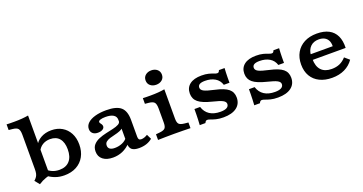

<svg xmlns="http://www.w3.org/2000/svg" viewBox="-36 -1211 3403 1799"><g transform="rotate(-20 1665.5 -311.5)"><path d="M406.5 -427.7Q467.4 -427.7 513 -401Q558.6 -374.4 584.1 -326.2Q609.6 -278 609.6 -213.5Q609.6 -145.3 581.5 -94.5Q553.4 -43.7 502.2 -15.8Q451.1 12 381.5 12Q333.2 12 293.5 -2.3Q253.7 -16.5 223.6 -39.4L234.4 -100.7Q253.2 -80 284.6 -66.2Q316 -52.5 355.8 -52.5Q421.2 -52.5 456.8 -92.7Q492.4 -132.8 492.4 -207.2Q492.4 -277.6 460.4 -315.6Q428.4 -353.6 368.3 -353.6Q325.5 -353.6 293.1 -333.9Q260.7 -314.2 244.7 -277.9L235.2 -328.6Q255.3 -375.5 300.9 -401.6Q346.5 -427.7 406.5 -427.7ZM139.4 -208.2V-480.8Q139.4 -525.2 125.2 -541.9Q111.1 -558.6 70.2 -562.5L33.5 -566.1V-622.5Q48.7 -621.7 65.4 -621.3Q82.2 -620.9 108.8 -620.9Q151.4 -620.9 187.2 -623.7Q223.1 -626.6 251 -631.8V-622.5V-208.2ZM251 -36.6Q229.8 -32.5 210 -25.7Q190.2 -19 171.9 -10Q153.7 -0.9 135.7 11.3L97.2 -35.9Q114.5 -51.4 123.4 -65.2Q132.3 -79 135.9 -96.3Q139.4 -113.6 139.4 -139.7V-208.2H251V0Z M1032.4 -208.2V-305.4Q1032.4 -337.6 1005.1 -354.4Q977.8 -371.1 926.8 -371.1Q894.7 -371.1 875.5 -364.5Q856.3 -357.9 856.3 -346.1Q856.3 -339.2 861.8 -332.1Q867.2 -324.9 872.6 -316.7Q878.1 -308.4 878.1 -296.7Q878.1 -278.9 859.7 -267.5Q841.4 -256.1 812 -256.1Q780.2 -256.1 761.4 -272.7Q742.6 -289.3 742.6 -317.3Q742.6 -351.2 768.9 -376.1Q795.2 -400.9 842.9 -414.6Q890.6 -428.3 955 -428.3Q1056.4 -428.3 1100.1 -390.2Q1143.9 -352 1143.9 -263.5V-208.2ZM866.8 11.3Q803.2 11.3 766.5 -17.7Q729.9 -46.7 729.9 -97.4Q729.9 -138.8 751.8 -163.5Q773.7 -188.3 808 -202.7Q842.3 -217.1 881.1 -225.6Q919.9 -234.2 954.5 -242Q989 -249.7 1011.3 -261.7Q1033.6 -273.7 1033.6 -295.1L1043.8 -227.3Q1029 -209.9 1004.6 -200.1Q980.2 -190.3 952.9 -184.2Q925.7 -178.2 901.8 -170.7Q877.9 -163.3 862.5 -150.5Q847.1 -137.8 847.1 -114.2Q847.1 -91.8 863.7 -79.8Q880.4 -67.8 912.1 -67.8Q952.3 -67.8 987.2 -82.8Q1022.1 -97.7 1042.4 -127.1L1045.8 -68.1Q1007.6 -27.6 962.8 -8.1Q918.1 11.3 866.8 11.3ZM1143.9 -94.4Q1143.9 -75.9 1150.9 -67.9Q1157.8 -59.9 1173.9 -59.9Q1188.2 -59.9 1203.9 -65.2Q1219.5 -70.5 1236.1 -80.7L1259.3 -33.1Q1233.9 -11.1 1200.1 0.1Q1166.3 11.3 1126.5 11.3Q1077.2 11.3 1054.8 -7.3Q1032.4 -26 1032.4 -66.8V-208.2H1143.9Z M1423.3 -208.2V-275Q1423.3 -319.4 1409.1 -336.1Q1394.9 -352.7 1354 -356.7L1317.4 -360.2V-416.7Q1332.6 -415.9 1349.3 -415.5Q1366 -415.1 1392.7 -415.1Q1435.3 -415.1 1471.1 -417.9Q1506.9 -420.7 1534.9 -425.9V-416.7V-208.2ZM1479.1 -2.4Q1430.6 -2.4 1392.1 -1.6Q1353.6 -0.8 1317.4 0V-56.5L1354 -60Q1394.9 -64 1409.1 -78.8Q1423.3 -93.6 1423.3 -133.6V-208.2H1534.9V-133.6Q1534.9 -93.6 1549 -78.8Q1563.2 -64 1604.1 -60L1640.8 -56.5V0Q1605 -0.8 1566.2 -1.6Q1527.5 -2.4 1479.1 -2.4ZM1479.5 -491.6Q1444.7 -491.6 1421.4 -511Q1398.1 -530.4 1398.1 -563.2Q1398.1 -595.9 1421.4 -615.3Q1444.7 -634.7 1479.5 -634.7Q1514.4 -634.7 1537.6 -615.3Q1560.9 -595.9 1560.9 -563.2Q1560.9 -530.4 1537.6 -511Q1514.4 -491.6 1479.5 -491.6Z M1968.2 11.3Q1924.1 11.3 1894.2 3.4Q1864.4 -4.4 1845.4 -11.9Q1826.4 -19.3 1813.9 -19.3Q1797.7 -19.3 1788.8 3.2H1732Q1734.1 -27.3 1735 -53.1Q1736 -78.9 1736.4 -103.9Q1736.8 -128.9 1736.8 -155.6H1793.3Q1810.3 -102 1852.1 -74.9Q1894 -47.7 1958.9 -47.7Q2000.2 -47.7 2021.6 -59.9Q2043 -72.2 2043 -95.9Q2043 -117.2 2016.1 -131.8Q1989.2 -146.4 1917.8 -163.6Q1824.6 -186.5 1785.1 -219.1Q1745.6 -251.7 1745.6 -306.3Q1745.6 -363.7 1787.1 -396Q1828.6 -428.3 1904.6 -428.3Q1946.8 -428.3 1975.3 -420.7Q2003.9 -413.1 2022.8 -405.2Q2041.8 -397.4 2053.9 -397.4Q2062.8 -397.4 2068 -402.8Q2073.2 -408.2 2077.2 -419.9H2133.6Q2132 -398.4 2131.2 -376.8Q2130.4 -355.3 2130 -330.9Q2129.6 -306.5 2129.6 -274.7H2073.1Q2058.4 -322.3 2017.7 -346.2Q1977 -370.2 1919.1 -370.2Q1883.3 -370.2 1865.4 -359.8Q1847.6 -349.4 1847.6 -328Q1847.6 -304.7 1875.4 -290.3Q1903.2 -275.9 1979.4 -259.3Q2069.3 -239.8 2107.8 -208.1Q2146.3 -176.4 2146.3 -122.3Q2146.3 -58.8 2099.4 -23.8Q2052.5 11.3 1968.2 11.3Z M2511.8 11.3Q2467.6 11.3 2437.8 3.4Q2407.9 -4.4 2388.9 -11.9Q2369.9 -19.3 2357.4 -19.3Q2341.2 -19.3 2332.4 3.2H2275.6Q2277.6 -27.3 2278.6 -53.1Q2279.6 -78.9 2280 -103.9Q2280.4 -128.9 2280.4 -155.6H2336.8Q2353.8 -102 2395.7 -74.9Q2437.5 -47.7 2502.4 -47.7Q2543.8 -47.7 2565.1 -59.9Q2586.5 -72.2 2586.5 -95.9Q2586.5 -117.2 2559.6 -131.8Q2532.7 -146.4 2461.3 -163.6Q2368.2 -186.5 2328.7 -219.1Q2289.1 -251.7 2289.1 -306.3Q2289.1 -363.7 2330.7 -396Q2372.2 -428.3 2448.2 -428.3Q2490.3 -428.3 2518.9 -420.7Q2547.4 -413.1 2566.4 -405.2Q2585.3 -397.4 2597.4 -397.4Q2606.3 -397.4 2611.5 -402.8Q2616.7 -408.2 2620.7 -419.9H2677.2Q2675.6 -398.4 2674.7 -376.8Q2673.9 -355.3 2673.5 -330.9Q2673.1 -306.5 2673.1 -274.7H2616.7Q2601.9 -322.3 2561.2 -346.2Q2520.5 -370.2 2462.7 -370.2Q2426.8 -370.2 2409 -359.8Q2391.1 -349.4 2391.1 -328Q2391.1 -304.7 2419 -290.3Q2446.8 -275.9 2523 -259.3Q2612.9 -239.8 2651.4 -208.1Q2689.8 -176.4 2689.8 -122.3Q2689.8 -58.8 2643 -23.8Q2596.1 11.3 2511.8 11.3Z M3052.2 11.3Q2981 11.3 2928.3 -14.6Q2875.5 -40.4 2847 -88.9Q2818.5 -137.3 2818.5 -204.3Q2818.5 -272.4 2847.3 -322.6Q2876 -372.8 2928.8 -400.6Q2981.6 -428.3 3054 -428.3Q3125 -428.3 3172.7 -403.3Q3220.4 -378.3 3243.7 -329.5Q3267 -280.8 3264.1 -209.2H2896.2L2894.6 -265.6H3155.7Q3156.4 -299.8 3144.5 -322.9Q3132.6 -346.1 3109.6 -358.3Q3086.6 -370.6 3052.8 -370.6Q3001.5 -370.6 2970.1 -339.9Q2938.7 -309.1 2934.4 -254.1L2937.7 -249.5Q2936.9 -243.4 2936.3 -236.1Q2935.7 -228.8 2935.7 -219.2Q2935.7 -144.5 2971.5 -106.3Q3007.3 -68.1 3075.9 -68.1Q3120.9 -68.1 3155.7 -83.4Q3190.6 -98.8 3219 -131L3265.8 -90.9Q3231.1 -40.8 3176.7 -14.8Q3122.3 11.3 3052.2 11.3Z"/></g></svg>

Font: Playfair 5pt SemiExpanded Light
Style: Regular
Weight: 300
Width: 6
Designer: Claus Eggers Sørensen
Foundry: Claus Eggers Sørensen
Version: Version 2.203